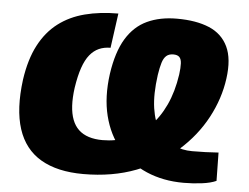

<svg xmlns="http://www.w3.org/2000/svg" viewBox="-51 -763 1090 839"><g transform="rotate(5 494.0 -344.0)"><path d="M414 -548Q386 -548 363.5 -538Q341 -528 323.5 -506.5Q306 -485 293.5 -449Q281 -413 273 -360Q267 -316 269 -281Q271 -246 281 -220Q291 -194 309 -177Q327 -160 353.5 -151.5Q380 -143 414 -143Q472 -143 523.5 -163.5Q575 -184 616 -224Q657 -264 684.5 -323Q712 -382 723 -458Q727 -488 726 -507Q725 -526 716.5 -534.5Q708 -543 690 -543Q671 -543 659.5 -533Q648 -523 641.5 -502Q635 -481 630 -448Q618 -362 627 -301.5Q636 -241 662 -203Q688 -165 726 -147Q764 -129 808 -129Q840 -129 866.5 -130Q893 -131 924 -133L926 -9Q902 2 863 7Q824 12 783 12Q693 12 620 -19.5Q547 -51 497.5 -109.5Q448 -168 427.5 -250Q407 -332 421 -434Q435 -531 470.5 -589.5Q506 -648 562 -674Q618 -700 692 -700Q777 -700 834 -676Q891 -652 916.5 -598.5Q942 -545 930 -458Q918 -369 873 -285Q828 -201 752.5 -134Q677 -67 574 -27.5Q471 12 343 12Q229 12 156.5 -30.5Q84 -73 56 -159.5Q28 -246 45 -376Q58 -466 90.5 -528Q123 -590 173 -628Q223 -666 289 -683Q355 -700 435 -700Z"/></g></svg>

Font: Exo 2 Black
Style: Italic
Weight: 900
Italic angle: -8°
Designer: Natanael Gama
Foundry: Natanael Gama
Version: Version 2.010